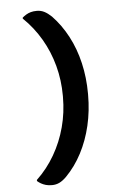

<svg xmlns="http://www.w3.org/2000/svg" viewBox="-62 -816 723 1035"><g transform="rotate(-5 300.0 -298.5)"><path d="M256 135Q236 155 217.5 164Q199 173 177 173Q158 173 144 169Q130 165 118.5 158.5Q107 152 98 144V138Q155 84 195 15Q235 -54 256 -132.5Q277 -211 277 -295V-302Q277 -386 256 -464.5Q235 -543 195 -611.5Q155 -680 98 -735V-740Q107 -748 118.5 -755Q130 -762 144 -766Q158 -770 177 -770Q199 -770 217.5 -760.5Q236 -751 256 -732Q305 -681 340.5 -614Q376 -547 394.5 -467.5Q413 -388 413 -302V-295Q413 -208 394.5 -129Q376 -50 341 17Q306 84 256 135Z"/></g></svg>

Font: Recursive Monospace Casual SemiBold
Style: Regular
Weight: 600
Version: Version 1.047